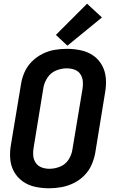

<svg xmlns="http://www.w3.org/2000/svg" viewBox="-20 -1006 616 1034"><path d="M244 8Q277 8 310.5 2Q344 -4 376 -19.5Q408 -35 433.5 -60.5Q459 -86 473 -118Q487 -150 493 -183L546 -508Q553 -547 550 -584.5Q547 -622 529.5 -654Q512 -686 482.5 -706.5Q453 -727 416 -735Q379 -743 341 -743Q308 -743 274.5 -737.5Q241 -732 209 -716Q177 -700 151.5 -674.5Q126 -649 112 -617Q98 -585 93 -552L39 -227Q32 -189 35 -151Q38 -113 55.5 -81.5Q73 -50 102.5 -29Q132 -8 169 0Q206 8 244 8ZM246 -97Q224 -97 204 -104.5Q184 -112 172.5 -129Q161 -146 159 -167Q157 -188 161 -210L214 -535Q219 -563 236.5 -589Q254 -615 282.5 -626.5Q311 -638 339 -638Q361 -638 381 -631Q401 -624 412.5 -607Q424 -590 426 -568.5Q428 -547 424 -525L370 -201Q366 -172 349 -146Q332 -120 303.5 -108.5Q275 -97 246 -97ZM343 -760 529 -912 449 -986 281 -818Z"/></svg>

Font: Iosevka Sparkle Oblique
Style: Bold
Weight: 700
Italic angle: -9°
Designer: Belleve Invis
Foundry: Belleve Invis
Version: Version 4.5.0; ttfautohint (v1.8.3)